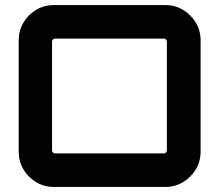

<svg xmlns="http://www.w3.org/2000/svg" viewBox="-20 -740 868 760"><path d="M193.3 0Q155.1 0 123.3 -18.8Q91.5 -37.5 72.8 -69.3Q54 -101.1 54 -139.3V-580.7Q54 -618.9 72.8 -650.7Q91.5 -682.5 123.3 -701.2Q155.1 -720 193.3 -720H634.7Q672.6 -720 704.2 -701.2Q735.8 -682.5 754.9 -650.7Q774 -618.9 774 -580.7V-139.3Q774 -101.1 754.9 -69.3Q735.8 -37.5 704.2 -18.8Q672.6 0 634.7 0ZM198.1 -132.7H628.5Q633.5 -132.7 637 -136.3Q640.6 -139.8 640.6 -144.8V-575.2Q640.6 -580.2 637 -583.7Q633.5 -587.3 628.5 -587.3H198.1Q193.2 -587.3 189.6 -583.7Q186 -580.2 186 -575.2V-144.8Q186 -139.8 189.6 -136.3Q193.2 -132.7 198.1 -132.7Z"/></svg>

Font: Orbitron
Style: Regular
Weight: 400
Designer: Matt McInerney
Foundry: The League of Moveable Type
Version: Version 2.001